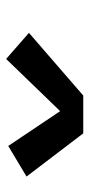

<svg xmlns="http://www.w3.org/2000/svg" viewBox="151 -902 297 640"><g transform="rotate(90 300.0 -581.5)"><path d="M176 -453 89 -529 298 -710H424L568 -521L466 -460L350 -633Z"/></g></svg>

Font: Iosevka Slab Extended Oblique
Style: Bold
Weight: 700
Width: 7
Italic angle: -9°
Monospace: yes
Designer: Belleve Invis
Foundry: Belleve Invis
Version: Version 11.1.1; ttfautohint (v1.8.3)